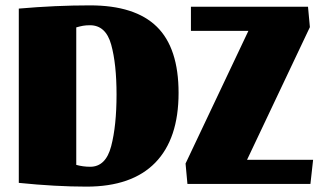

<svg xmlns="http://www.w3.org/2000/svg" viewBox="-20 -685 1186 715"><path d="M315 -665Q483 -665 564 -585.5Q645 -506 645 -339Q645 -168 558 -79Q471 10 302 10Q188 10 50 -4V-653Q187 -665 315 -665ZM414 -333Q414 -447 394 -519Q374 -591 315 -591Q300 -591 289 -589Q278 -587 264 -583V-71Q289 -64 316 -64Q374 -64 394 -140.5Q414 -217 414 -333ZM1146 -90 1136 0H678L671 -76L905 -570H691V-660H1127L1134 -584L900 -90Z"/></svg>

Font: Sansita ExtraBold
Style: Regular
Weight: 800
Designer: Pablo Cosgaya
Foundry: Omnibus-Type
Version: Version 1.006